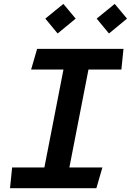

<svg xmlns="http://www.w3.org/2000/svg" viewBox="-20 -986 686 1006"><path d="M32.5 0H485L516.5 -108.5H343.5L443.5 -621.5H616L627 -730H174.5L143 -621.5H312.5L212.5 -108.5H43.5ZM217.5 -888.5 282 -810.5 376.5 -888.5 312 -965.5ZM486.5 -888.5 551 -810.5 645.5 -888.5 581 -965.5Z"/></svg>

Font: Monaspace Krypton SemiBold
Style: Italic
Weight: 600
Italic angle: -11°
Designer: Riley Cran & the Lettermatic Team
Foundry: Lettermatic
Version: Version 1.101 (Monaspace Krypton)